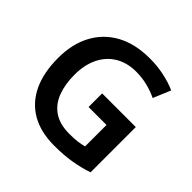

<svg xmlns="http://www.w3.org/2000/svg" viewBox="-181 -901 1089 1089"><g transform="rotate(45 363.0 -357.0)"><path d="M378 -392H648V-29Q591 -10 531 0Q471 10 395 10Q287 10 212 -33Q137 -76 98 -158Q59 -240 59 -358Q59 -470 103 -552Q147 -634 229.5 -679Q312 -724 431 -724Q489 -724 543.5 -712.5Q598 -701 643 -681L599 -576Q565 -593 520.5 -604.5Q476 -616 428 -616Q355 -616 302 -584Q249 -552 220.5 -493.5Q192 -435 192 -356Q192 -280 214 -221.5Q236 -163 284 -130.5Q332 -98 409 -98Q447 -98 473.5 -101.5Q500 -105 522 -111V-283H378Z"/></g></svg>

Font: Noto Sans Armenian SemiBold
Style: Regular
Weight: 600
Designer: Monotype Design Team
Foundry: Monotype Imaging Inc.
Version: Version 2.007